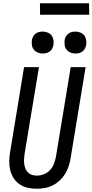

<svg xmlns="http://www.w3.org/2000/svg" viewBox="-20 -1145 565 1173"><path d="M205 8Q176 8 149 2Q122 -4 100 -19Q78 -34 63.5 -56.5Q49 -79 42.5 -105.5Q36 -132 36.5 -160Q37 -188 42 -217L127 -735H218L130 -204Q128 -189 127 -173.5Q126 -158 128 -143Q130 -128 135.5 -114.5Q141 -101 151 -91Q161 -81 175.5 -76.5Q190 -72 205 -72Q227 -72 249 -81Q271 -90 286.5 -107Q302 -124 310 -145.5Q318 -167 322 -189L412 -735H503L411 -176Q407 -152 399 -128Q391 -104 377.5 -82Q364 -60 344.5 -42Q325 -24 302 -12.5Q279 -1 254 3.5Q229 8 205 8ZM441 -818Q425 -818 410.5 -824Q396 -830 386.5 -842Q377 -854 375 -869.5Q373 -885 375 -901Q377 -912 383 -922.5Q389 -933 398.5 -940Q408 -947 419 -949.5Q430 -952 441 -952Q457 -952 471.5 -946Q486 -940 495 -928Q504 -916 506.5 -900.5Q509 -885 506 -869Q504 -858 498.5 -847.5Q493 -837 483 -830Q473 -823 462.5 -820.5Q452 -818 441 -818ZM241 -818Q225 -818 210.5 -824Q196 -830 186.5 -842Q177 -854 175 -869.5Q173 -885 175 -901Q177 -912 183 -922.5Q189 -933 198.5 -940Q208 -947 219 -949.5Q230 -952 241 -952Q257 -952 271.5 -946Q286 -940 295 -928Q304 -916 306.5 -900.5Q309 -885 306 -869Q304 -858 298.5 -847.5Q293 -837 283 -830Q273 -823 262.5 -820.5Q252 -818 241 -818ZM225 -1055 224 -1125H524L525 -1055Z"/></svg>

Font: Iosevka Medium Oblique
Style: Regular
Weight: 500
Italic angle: -9°
Monospace: yes
Designer: Belleve Invis
Foundry: Belleve Invis
Version: Version 32.5.0; ttfautohint (v1.8.4)